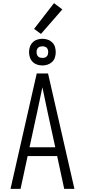

<svg xmlns="http://www.w3.org/2000/svg" viewBox="-20 -1203 540 1223"><path d="M47 0H111L156 -209H344L389 0H454L286 -735H214ZM168 -265 217 -490Q225 -529 233.5 -568.5Q242 -608 250 -647Q258 -608 266.5 -568.5Q275 -529 283 -490L332 -265ZM250 -786Q267 -786 283.5 -791.5Q300 -797 312.5 -809Q325 -821 330 -837.5Q335 -854 335 -871Q335 -888 330 -904.5Q325 -921 312.5 -933Q300 -945 283.5 -950.5Q267 -956 250 -956Q233 -956 216.5 -950.5Q200 -945 188 -933Q176 -921 170.5 -904.5Q165 -888 165 -871Q165 -854 170.5 -837.5Q176 -821 188 -809Q200 -797 216.5 -791.5Q233 -786 250 -786ZM250 -834Q243 -834 235.5 -836Q228 -838 222.5 -843.5Q217 -849 215 -856.5Q213 -864 213 -871Q213 -879 215 -886Q217 -893 222.5 -898.5Q228 -904 235.5 -906Q243 -908 250 -908Q258 -908 265 -906Q272 -904 277.5 -898.5Q283 -893 285 -886Q287 -879 287 -871Q287 -864 285 -856.5Q283 -849 277.5 -843.5Q272 -838 265 -836Q258 -834 250 -834ZM241 -987 377 -1143 324 -1183 197 -1019Z"/></svg>

Font: Iosevka SS09 Light
Style: Regular
Weight: 300
Monospace: yes
Designer: Belleve Invis
Foundry: Belleve Invis
Version: Version 5.2.1; ttfautohint (v1.8.3)